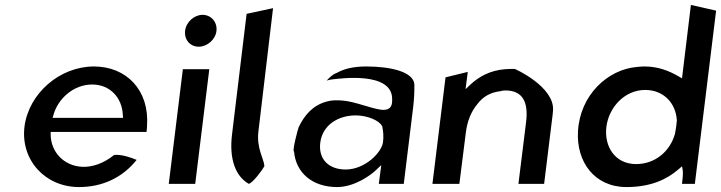

<svg xmlns="http://www.w3.org/2000/svg" viewBox="-20 -754 2918 777"><path d="M185 -209V-220H573C574 -229 575 -236 575 -245C585 -389 492 -485 360 -485C222 -485 96 -376 79 -241C63 -107 162 3 300 3C393 3 475 -34 533 -107C511 -116 473 -130 442 -127C400 -93 354 -77 312 -79C237 -83 186 -140 185 -209ZM477 -289 478 -277H193L196 -288C214 -354 277 -412 353 -412C425 -412 474 -359 477 -289Z M729 -629C725 -593 750 -565 784 -565C819 -565 852 -594 856 -629C860 -665 834 -694 800 -694C766 -694 733 -665 729 -629ZM770 -10 827 -474H720L663 -10Z M987 -10C1004 -15 1042 -66 1050 -82C1048 -112 1017 -154 1026 -224L1085 -721L978 -698L919 -210C907 -112 932 -41 987 -10Z M1341 -458H1340C1327 -453 1316 -443 1302 -428C1308 -430 1318 -432 1327 -433C1355 -436 1569 -466 1567 -352C1567 -345 1567 -338 1565 -331C1560 -310 1538 -308 1522 -310C1482 -315 1416 -343 1367 -347C1341 -349 1323 -349 1302 -343C1246 -328 1212 -288 1189 -240C1186 -235 1161 -139 1170 -141C1177 -55 1244 3 1344 3C1416 3 1483 -47 1503 -67L1523 -86L1513 -10H1614L1652 -320C1656 -352 1657 -382 1657 -411C1655 -464 1560 -485 1462 -485C1406 -485 1369 -474 1341 -458ZM1379 -68C1311 -68 1268 -109 1276 -176C1285 -250 1351 -287 1419 -287C1469 -287 1516 -265 1526 -244L1527 -243V-242C1531 -223 1533 -201 1530 -179C1525 -137 1457 -68 1379 -68Z M2182 -10 2214 -270C2216 -283 2217 -294 2218 -307C2225 -403 2063 -476 2063 -475C2050 -475 2036 -475 2024 -474C1963 -469 1918 -444 1883 -411L1864 -393L1873 -463L1783 -441L1730 -10H1839L1865 -216C1871 -265 1887 -303 1912 -333C1934 -362 1963 -380 2005 -385C2011 -387 2018 -388 2025 -388C2096 -388 2119 -340 2109 -260L2078 -10Z M2515 3C2615 3 2680 -29 2726 -69L2740 -81L2743 -65C2745 -51 2742 -27 2740 -10H2792L2878 -711L2776 -734L2740 -437L2726 -445C2687 -468 2641 -485 2589 -485C2578 -485 2567 -484 2557 -483C2440 -473 2327 -370 2319 -222C2312 -99 2386 3 2515 3ZM2719 -266C2718 -260 2718 -253 2717 -246C2716 -234 2713 -224 2712 -215V-214C2692 -141 2631 -90 2554 -90C2470 -90 2424 -160 2434 -241C2444 -320 2508 -390 2591 -390C2667 -390 2715 -335 2719 -268Z"/></svg>

Font: Bluebird
Style: LiObl
Weight: 300
Designer: Jasper
Foundry: Cannot Into Space Fonts
Version: Version 0.98